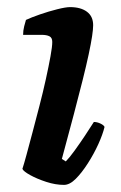

<svg xmlns="http://www.w3.org/2000/svg" viewBox="-20 -520 341 540"><path d="M160 0Q136 0 110 -8.5Q84 -17 65 -27.5Q46 -38 43 -45Q47 -57 54.5 -84.5Q62 -112 71.5 -148Q81 -184 91 -222.5Q101 -261 109 -297.5Q117 -334 122 -361.5Q127 -389 127 -402Q127 -414 119 -418Q111 -422 97 -422H45Q45 -434 48 -446Q51 -458 53 -464Q68 -471 92.5 -479.5Q117 -488 141 -494Q165 -500 177 -500Q207 -500 224.5 -487Q242 -474 242 -449Q242 -438 239 -418Q236 -398 229.5 -367.5Q223 -337 212.5 -295Q202 -253 187.5 -198Q173 -143 154 -73L165 -66Q175 -76 189.5 -96Q204 -116 219 -138.5Q234 -161 244 -177Q253 -177 262.5 -172.5Q272 -168 274 -163Q269 -142 256.5 -114.5Q244 -87 227 -60.5Q210 -34 193 -17Q176 0 160 0Z"/></svg>

Font: Texturina 12pt
Style: Bold Italic
Weight: 700
Italic angle: -11°
Designer: Guillermo Torres Carreño
Foundry: Omnibus-Type
Version: Version 1.002